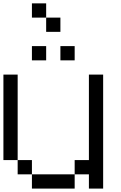

<svg xmlns="http://www.w3.org/2000/svg" viewBox="-20 -1103 707 1123"><path d="M0 -166.7V-666.7H83.3V-166.7ZM166.7 -166.7V-83.3H83.3V-166.7ZM166.7 -83.3H416.7V0H166.7ZM166.7 -750V-833.3H250V-750ZM166.7 -1000V-1083.3H250V-1000ZM333.3 -750V-833.3H416.7V-750ZM333.3 -1000V-916.7H250V-1000ZM500 -83.3H416.7V-166.7H500V-666.7H583.3V0H500Z"/></svg>

Font: Galmuri11 Regular
Style: Regular
Weight: 400
Designer: Minseo Lee (Quiple)
Version: Version 2.356;hotconv 1.1.0;makeotfexe 2.6.0 DEVELOPMENT